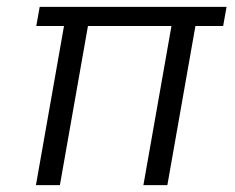

<svg xmlns="http://www.w3.org/2000/svg" viewBox="-20 -541 686 561"><path d="M85 0 167 -465H86L96 -521H642L632 -465H551L469 0H399L481 -465H237L155 0Z"/></svg>

Font: DM Sans 10pt Light
Style: Italic
Weight: 300
Italic angle: -10°
Version: Version 4.004;gftools[0.9.30]